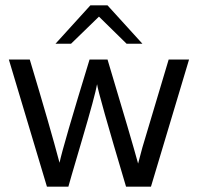

<svg xmlns="http://www.w3.org/2000/svg" viewBox="-20 -694 742 716"><path d="M187 -531 317 -674H381L511 -531H452L349 -632L245 -531ZM13 -472H91Q168 -216 202 -87Q215 -149 314 -472H381Q472 -169 495 -84L511 -144L609 -472H685L543 2H450Q346 -347 342 -380Q335 -339 285 -169.5Q235 0 235 2H155Z"/></svg>

Font: Coval
Style: Light
Weight: 300
Foundry: Context Ltd
Version: Version 001.000